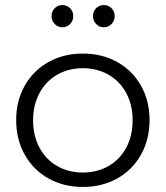

<svg xmlns="http://www.w3.org/2000/svg" viewBox="-20 -738 656 760"><path d="M270 -674Q270 -656 257.5 -643Q245 -630 227 -630Q209 -630 196.5 -643Q184 -656 184 -674Q184 -693 196.5 -705.5Q209 -718 227 -718Q245 -718 257.5 -705.5Q270 -693 270 -674ZM434 -674Q434 -656 421.5 -643Q409 -630 391 -630Q373 -630 360.5 -643Q348 -656 348 -674Q348 -693 360.5 -705.5Q373 -718 391 -718Q409 -718 421.5 -705.5Q434 -693 434 -674ZM572 -263Q572 -186 538 -125.5Q504 -65 444 -31.5Q384 2 308 2Q232 2 172 -31.5Q112 -65 78 -125.5Q44 -186 44 -263Q44 -339 78 -399Q112 -459 172 -492.5Q232 -526 308 -526Q384 -526 444 -492.5Q504 -459 538 -399Q572 -339 572 -263ZM111 -262Q111 -201 136 -154Q161 -107 206 -81Q251 -55 308 -55Q365 -55 410 -81Q455 -107 480 -154Q505 -201 505 -262Q505 -322 480 -369Q455 -416 410 -442Q365 -468 308 -468Q251 -468 206 -442Q161 -416 136 -369Q111 -322 111 -262Z"/></svg>

Font: TypoPRO Montserrat Alternates
Style: Regular
Weight: 300
Designer: Julieta Ulanovsky
Foundry: Julieta Ulanovsky
Version: Version 6.001